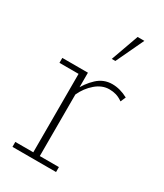

<svg xmlns="http://www.w3.org/2000/svg" viewBox="-158 -674 633 740"><g transform="rotate(30 158.5 -304.0)"><path d="M24 0V-22H104V-371H19V-393H133V-310H123Q142 -349 170.5 -375.5Q199 -402 237 -402Q272 -402 307 -383L297 -360Q281 -371 267 -375Q253 -379 237 -379Q205 -379 177 -355Q149 -331 133 -296V-22H218V0ZM186 -485 230 -608H260L202 -485Z"/></g></svg>

Font: Rokkitt Thin
Style: Regular
Weight: 250
Version: Version 3.103